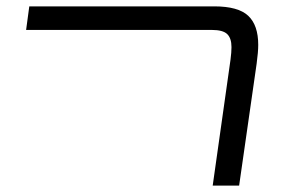

<svg xmlns="http://www.w3.org/2000/svg" viewBox="-20 -583 890 603"><path d="M704 -396Q707 -419 707 -435Q707 -463 693.5 -476Q680 -489 645 -489H62L72 -563H653Q728 -563 759.5 -533.5Q791 -504 791 -442Q791 -420 786 -383L731 0H648Z"/></svg>

Font: FiraGO Book
Style: Italic
Weight: 350
Italic angle: -8°
Designer: bBox Type GmbH
Foundry: bBox Type GmbH
Version: Version 1.001